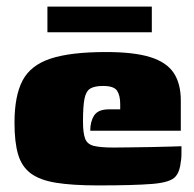

<svg xmlns="http://www.w3.org/2000/svg" viewBox="-20 -558 589 583"><path d="M278 5Q200 5 150.5 -3Q101 -11 73.5 -31.5Q46 -52 35 -89Q24 -126 24 -185Q24 -267 48.5 -313.5Q73 -360 133.5 -380Q194 -400 302 -400Q387 -400 436.5 -384.5Q486 -369 507.5 -336.5Q529 -304 529 -253V-161H254Q254 -189 266 -207.5Q278 -226 311 -226H345V-242Q345 -268 335.5 -282.5Q326 -297 293 -297Q267 -297 254 -289Q241 -281 236.5 -258Q232 -235 232 -189Q232 -154 238.5 -137Q245 -120 265 -115Q285 -110 325 -110Q341 -110 373 -110.5Q405 -111 440 -111.5Q475 -112 501 -113Q527 -114 531 -114V-91Q531 -74 527 -53.5Q523 -33 513 -22Q498 -4 442 0.5Q386 5 278 5ZM124 -460V-538H441V-460Z"/></svg>

Font: Genos Black
Style: Regular
Weight: 900
Designer: Robert E. Leuschke
Foundry: Robert E. Leuschke
Version: Version 1.010